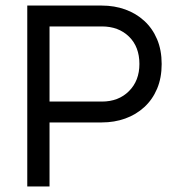

<svg xmlns="http://www.w3.org/2000/svg" viewBox="-20 -670 646 690"><path d="M142 -230V-305H346Q406 -305 443.5 -342.5Q481 -380 481 -440Q481 -502 443.5 -538.5Q406 -575 346 -575H158V0H78V-650H346Q391 -650 430 -636Q469 -622 498.5 -595Q528 -568 544.5 -529Q561 -490 561 -440Q561 -390 544.5 -351Q528 -312 498.5 -285Q469 -258 430 -244Q391 -230 346 -230Z"/></svg>

Font: Syne
Style: Regular
Weight: 400
Designer: Lucas Descroix
Foundry: Bonjour Monde
Version: Version 2.200